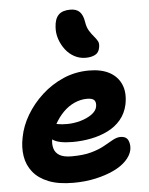

<svg xmlns="http://www.w3.org/2000/svg" viewBox="-57 -863 712 919"><g transform="rotate(-5 299.5 -403.5)"><path d="M259 10Q187 10 139.5 -9Q92 -28 65.5 -61Q39 -94 32 -137Q25 -180 35 -228Q45 -282 75.5 -333.5Q106 -385 152 -427Q198 -469 255.5 -494Q313 -519 379 -519Q438 -519 477 -498Q516 -477 533 -437.5Q550 -398 539 -342Q530 -300 504.5 -269.5Q479 -239 441.5 -220.5Q404 -202 360.5 -193.5Q317 -185 272 -185Q203 -185 175.5 -205.5Q148 -226 152 -250Q155 -264 163.5 -271.5Q172 -279 187 -279Q197 -279 212 -276Q227 -273 253 -273Q285 -273 317 -282Q349 -291 371.5 -307Q394 -323 398 -343Q402 -364 393 -374.5Q384 -385 358 -385Q327 -385 297 -371.5Q267 -358 242.5 -333Q218 -308 200.5 -275.5Q183 -243 175 -206Q171 -183 177 -162Q183 -141 203 -129Q223 -117 261 -117Q317 -117 355 -127.5Q393 -138 418.5 -152.5Q444 -167 464 -178Q484 -189 501 -189Q530 -189 539 -168Q548 -147 543 -122Q537 -96 514 -72Q491 -48 453 -30Q415 -12 365.5 -1Q316 10 259 10ZM369 -581Q340 -581 315 -594.5Q290 -608 272.5 -631Q255 -654 245.5 -682Q236 -710 238 -739Q240 -779 258.5 -798Q277 -817 315 -817Q345 -817 360.5 -801Q376 -785 381 -752Q385 -726 395.5 -709Q406 -692 417 -679.5Q428 -667 434.5 -655Q441 -643 437 -624Q433 -600 414.5 -590.5Q396 -581 369 -581Z"/></g></svg>

Font: Shantell Sans
Style: Bold Italic
Weight: 700
Italic angle: -11°
Designer: Stephen Nixon, Anya Danilova, Shantell Martin
Foundry: Arrow Type
Version: Version 1.011;[c5ecc13dd]